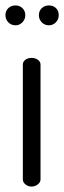

<svg xmlns="http://www.w3.org/2000/svg" viewBox="-21 -686 236 706"><path d="M-1 -630C-1 -620 2.5 -611.3 9.5 -604C16.5 -596.7 25.3 -593 36 -593C46 -593 54.5 -596.7 61.5 -604C68.5 -611.3 72 -620 72 -630C72 -640.7 68.5 -649.3 61.5 -656C54.5 -662.7 46 -666 36 -666C25.3 -666 16.5 -662.7 9.5 -656C2.5 -649.3 -1 -640.7 -1 -630ZM63 -26C63 -19.3 66.2 -13.3 72.5 -8C78.8 -2.7 86.3 0 95 0C103.7 0 111.3 -2.7 118 -8C124.7 -13.3 128 -19.3 128 -26V-449C128 -455.7 124.8 -461.3 118.5 -466C112.2 -470.7 104.3 -473 95 -473C85.7 -473 78 -470.7 72 -466C66 -461.3 63 -455.7 63 -449ZM122 -630C122 -620 125.5 -611.3 132.5 -604C139.5 -596.7 148.3 -593 159 -593C169 -593 177.5 -596.7 184.5 -604C191.5 -611.3 195 -620 195 -630C195 -640.7 191.7 -649.3 185 -656C178.3 -662.7 169.7 -666 159 -666C148.3 -666 139.5 -662.7 132.5 -656C125.5 -649.3 122 -640.7 122 -630Z"/></svg>

Font: Terminal Dosis
Style: Book
Weight: 400
Designer: EdgarTolentino, PabloImpallari, IginoMarini
Foundry: EdgarTolentino, PabloImpallari, IginoMarini
Version: Version 1.006